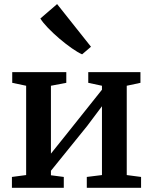

<svg xmlns="http://www.w3.org/2000/svg" viewBox="-20 -898 732 918"><path d="M37 0V-52L105 -61V-488L38.5 -502V-553H297V-502L223.5 -488V-163.5L290.5 -247L467.5 -469V-488L402 -502V-553H651.5V-502L586 -488V-61L654.5 -52V0H395V-52L467.5 -61V-390L397 -296L223.5 -81.5V-60L285 -52V0ZM372 -638.5Q352.5 -647 323.5 -667.2Q294.5 -687.5 264.2 -713.2Q234 -739 209.2 -764.8Q184.5 -790.5 173 -809.5L253 -878.5L415 -674.5L373 -638.5Z"/></svg>

Font: Merriweather 24pt SemiBold
Style: Regular
Weight: 600
Designer: Eben Sorkin
Foundry: Eben Sorkin
Version: Version 2.100